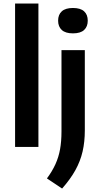

<svg xmlns="http://www.w3.org/2000/svg" viewBox="-20 -828 564 1082"><path d="M65 0V-808H196.5V0ZM330 234.5 244.5 177.5Q274.5 137 292.5 97.2Q310.5 57.5 318.5 13Q326.5 -31.5 326.5 -87V-545.5H458V-93Q458 -29 445.5 25.5Q433 80 404.8 131Q376.5 182 330 234.5ZM391 -640Q349 -640 328.2 -659Q307.5 -678 307.5 -711.5Q307.5 -745.5 328.2 -764.2Q349 -783 391 -783Q433.5 -783 454 -764.2Q474.5 -745.5 474.5 -711.5Q474.5 -678 454 -659Q433.5 -640 391 -640Z"/></svg>

Font: Encode Sans Condensed Thin SemiBold
Style: Regular
Weight: 600
Version: Version 3.002